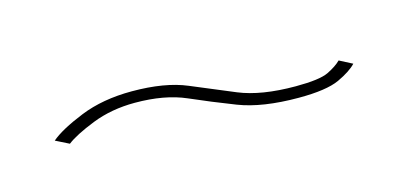

<svg xmlns="http://www.w3.org/2000/svg" viewBox="-25 -443 423 194"><g transform="rotate(-15 187.0 -346.0)"><path d="M273.5 -321Q235.5 -321 211 -330.5Q186.5 -340 164.8 -349.5Q143 -359 112 -359Q87.5 -359 67.2 -351Q47 -343 38 -336L24 -343Q34.5 -352 58 -361.5Q81.5 -371 112 -371Q146.5 -371 169 -361.5Q191.5 -352 214.5 -342.5Q237.5 -333 273.5 -333Q298.5 -333 307.8 -337.5Q317 -342 322 -347L335.5 -340Q329.5 -333.5 316 -327.2Q302.5 -321 273.5 -321Z"/></g></svg>

Font: Anybody ExtraExpanded Thin
Style: Regular
Weight: 100
Width: 8
Designer: Tyler Finck
Foundry: Etcetera Type Company
Version: Version 1.010; ttfautohint (v1.8.3) -l 8 -r 50 -G 200 -x 14 